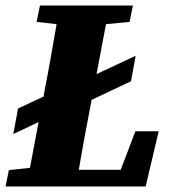

<svg xmlns="http://www.w3.org/2000/svg" viewBox="-29 -672 613 692"><path d="M103 -593 175 -585C161 -504 147 -423 131 -342L128 -324L36 -281L19 -189L110 -232L79 -67L3 -59L-9 0H496L543 -199H459L406 -60H255C269 -143 285 -227 301 -311V-312L443 -379L460 -471L319 -405L353 -585L438 -593L450 -652H115Z"/></svg>

Font: Source Serif Pro Black
Style: Italic
Weight: 900
Italic angle: -12°
Designer: Frank Grießhammer
Foundry: Adobe Systems Incorporated
Version: Version 3.001;hotconv 1.0.111;makeotfexe 2.5.65597